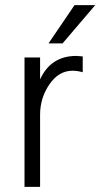

<svg xmlns="http://www.w3.org/2000/svg" viewBox="-20 -732 393 752"><path d="M137 0H76V-507H137V-421Q179 -513 279 -513Q286 -513 304 -511V-449Q284 -455 264 -455Q210 -455 173.5 -401.5Q137 -348 137 -283ZM225 -562H170L272 -712H353Z"/></svg>

Font: Hind Madurai Light
Style: Regular
Weight: 300
Designer: Jyotish Sonowal
Foundry: Indian Type Foundry
Version: Version 1.001;PS 1.0;hotconv 1.0.86;makeotf.lib2.5.63406; tt